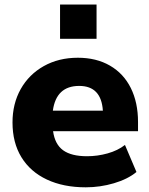

<svg xmlns="http://www.w3.org/2000/svg" viewBox="-20 -800 644 832"><path d="M34.2 -269.5Q34.2 -350.6 69.8 -414.1Q105.5 -477.5 169.9 -513.7Q234.4 -549.8 317.4 -549.8Q397.5 -549.8 456.5 -515.6Q515.6 -481.4 546.9 -418.5Q578.1 -355.5 578.1 -271.5V-231.4H210Q217.8 -174.8 253.4 -148.9Q289.1 -123 357.4 -123Q402.3 -123 446.3 -135.3Q490.2 -147.5 521.5 -171.9L571.3 -54.7Q533.2 -23.4 473.6 -5.9Q414.1 11.7 351.6 11.7Q254.9 11.7 183.1 -22Q111.3 -55.7 72.8 -118.7Q34.2 -181.6 34.2 -269.5ZM425.8 -320.3Q418.9 -427.7 323.2 -427.7Q223.6 -427.7 209 -320.3ZM240.2 -780.3H398.4V-631.8H240.2Z"/></svg>

Font: Min Sans Black
Style: Regular
Weight: 900
Designer: Jinseong-Kim, NotoSansCJK, Nunito
Foundry: Jinseong-Kim
Version: Version 1.000